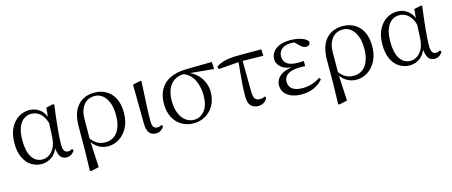

<svg xmlns="http://www.w3.org/2000/svg" viewBox="-46 -1107 4451 1889"><g transform="rotate(-15 2180.0 -162.5)"><path d="M256.8 14.4Q196.7 14.4 148.8 -16.7Q100.9 -47.8 73.7 -107.2Q46.5 -166.5 46.5 -250.6Q46.5 -344.2 78.6 -406.4Q110.6 -468.5 161.3 -499.6Q212.1 -530.6 268.2 -530.6Q335.2 -530.6 383.5 -489.4Q431.8 -448.1 451.7 -358.5H459.3L437.5 -312.6Q425.5 -379.3 401.1 -418.1Q376.6 -456.9 345.2 -473.4Q313.8 -490 279.7 -490Q239.8 -490 205.5 -467Q171.2 -444 150.2 -392.9Q129.2 -341.7 129.2 -257.8Q129.2 -144.9 168.3 -86Q207.4 -27.2 275.4 -27.2Q307.3 -27.2 339 -46.2Q370.8 -65.2 394.1 -106.4Q417.3 -147.6 421.1 -212.9L430.4 -403.1L441 -510.5L513.8 -525.8L523.8 -518.4Q516.4 -466.9 509.8 -410.4Q503.2 -353.9 497.7 -299.8Q492.2 -245.7 489.2 -200.8Q486.2 -155.9 486.2 -126.6Q486.2 -76.9 499.2 -57.8Q512.2 -38.7 536.6 -38.7Q550.4 -38.7 560.2 -42.6Q570 -46.5 579.5 -52L590.8 -34.9Q578.5 -13.4 557.2 0.6Q535.9 14.6 508.4 14.6Q466 14.6 444.4 -17.4Q422.8 -49.4 418.1 -127.8L430.9 -128.2Q406.3 -50.9 357.8 -18.3Q309.4 14.4 256.8 14.4Z M693.6 199.6 698.8 -5.5 699.6 -245.2Q699.6 -388.7 762.9 -459.6Q826.3 -530.6 933 -530.6Q999.7 -530.6 1052.2 -500.8Q1104.7 -471 1134.9 -411.9Q1165.2 -352.7 1165.2 -264.3Q1165.2 -178.8 1132.7 -116.2Q1100.2 -53.6 1047.1 -19.5Q994 14.6 932.2 14.6Q875.7 14.6 829.5 -14.7Q783.4 -44.1 757.4 -97.7H754L767.8 -113.1Q794.3 -73.6 830.9 -51.7Q867.6 -29.8 914.7 -29.8Q967.4 -29.8 1005.1 -56.9Q1042.8 -83.9 1063.3 -136.1Q1083.7 -188.2 1083.7 -263.1Q1083.7 -339.4 1062.8 -391.7Q1041.8 -443.9 1006.5 -471Q971.2 -498 927.3 -498Q857.8 -498 816.4 -447.1Q775.1 -396.2 774.1 -306.4L773.3 -94.1L772.8 -84.8L786.7 188.8L704.2 206.4Z M1417.8 14.4Q1376.3 14.4 1351.7 -14.5Q1327.2 -43.4 1326.8 -111.9L1322.9 -507.9L1403 -525L1411.8 -518.8Q1407.3 -430.3 1404.2 -367.2Q1401.1 -304.2 1399.1 -259Q1397.1 -213.9 1396.2 -180.2Q1395.3 -146.5 1395.3 -117.6Q1395.3 -70.5 1409.4 -54.8Q1423.4 -39.1 1447 -39.1Q1461.8 -39.1 1472.5 -43.2Q1483.3 -47.3 1492.9 -52L1501.8 -34.8Q1492.5 -16.9 1470.5 -1.3Q1448.5 14.4 1417.8 14.4Z M1803 14.6Q1736.2 14.6 1682.5 -16.8Q1628.8 -48.2 1598.1 -106.9Q1567.5 -165.5 1567.5 -245.6Q1567.5 -328.5 1600 -389.2Q1632.6 -450 1700.2 -483.8Q1767.9 -517.6 1871.8 -519L2129.1 -522.7L2133.8 -450L1867.1 -475.1L1850.2 -481Q1747.5 -480.5 1698.4 -419.1Q1649.4 -357.7 1649.4 -254.5Q1649.4 -179.9 1671.6 -126.9Q1693.9 -73.9 1731.2 -46.1Q1768.6 -18.2 1814.4 -18.2Q1881.4 -18.2 1924 -72.6Q1966.6 -127 1966.6 -227.7Q1966.6 -274.5 1956 -318.2Q1945.4 -361.8 1925.1 -397.3Q1904.7 -432.7 1874 -455.4Q1843.4 -478.1 1802.6 -483L1816 -492Q1863.9 -487.6 1905.2 -466.6Q1946.5 -445.6 1977.2 -411.9Q2007.9 -378.2 2025.3 -334.6Q2042.7 -291.1 2042.7 -240.9Q2042.7 -162.3 2009.7 -104.9Q1976.8 -47.5 1922.5 -16.4Q1868.2 14.6 1803 14.6Z M2176.7 -437.1 2170.5 -465Q2200.8 -484.8 2234 -495.9Q2267.2 -507.1 2308.9 -512.1Q2350.6 -517 2406.4 -517H2632L2634.9 -450.5L2400.4 -454.5ZM2460.2 14.6Q2412.7 14.6 2385.8 -14.3Q2358.9 -43.2 2358.9 -112.1Q2358.9 -170.4 2363 -232.2Q2367.1 -293.9 2373.4 -355.7Q2379.8 -417.4 2385.5 -474.9H2425L2428 -136.8Q2430 -83.2 2446.5 -65Q2462.9 -46.9 2491.5 -46.9Q2508.3 -46.9 2521.7 -50.3Q2535.1 -53.7 2547.3 -60.7L2554.9 -42.7Q2540 -15 2516.8 -0.2Q2493.6 14.6 2460.2 14.6Z M2904.3 14.6Q2846 14.6 2801.7 -2.5Q2757.3 -19.6 2732.7 -51.5Q2708.1 -83.4 2708.1 -126.7Q2708.1 -165.3 2729.9 -197.3Q2751.7 -229.3 2799.5 -249.5Q2847.3 -269.8 2924.7 -271.6V-263.4Q2821.9 -266.8 2775.3 -302.9Q2728.7 -339 2728.7 -390.7Q2728.7 -428.3 2750.7 -460Q2772.6 -491.8 2817.1 -511.2Q2861.6 -530.6 2928.8 -530.6Q2964.9 -530.6 2999.4 -524.4Q3034 -518.1 3062.3 -505.3Q3090.6 -492.4 3106.6 -471.9Q3109.2 -450.8 3097.8 -438.7Q3086.5 -426.5 3068.6 -426.5Q3051.7 -426.5 3038.7 -432.4Q3025.7 -438.4 3005.9 -456.8L2948.6 -512.6L3004.7 -511.5L3014 -491.9Q2988.4 -496.3 2970.7 -498.5Q2953.1 -500.7 2933.7 -500.7Q2869 -500.7 2835 -472.4Q2801.1 -444.1 2801.1 -397.6Q2801.1 -351.6 2835 -323.6Q2868.8 -295.7 2950.2 -295.7Q2962.3 -295.7 2975.2 -296.2Q2988.1 -296.7 3006.3 -297.7V-245.7Q2986.9 -246.9 2977.4 -246.9Q2968 -246.9 2959.6 -246.9Q2894.1 -246.9 2857.1 -232.6Q2820.1 -218.4 2804.6 -195.2Q2789 -172 2789 -143.3Q2789 -95.8 2823.7 -69.3Q2858.4 -42.9 2928.6 -42.9Q2979.3 -42.9 3024.3 -57.2Q3069.3 -71.5 3107.9 -98.8L3122.3 -80.5Q3088.8 -38.9 3032.8 -12.1Q2976.9 14.6 2904.3 14.6Z M3222.6 199.6 3227.8 -5.5 3228.6 -245.2Q3228.6 -388.7 3291.9 -459.6Q3355.3 -530.6 3462 -530.6Q3528.7 -530.6 3581.2 -500.8Q3633.7 -471 3663.9 -411.9Q3694.2 -352.7 3694.2 -264.3Q3694.2 -178.8 3661.7 -116.2Q3629.2 -53.6 3576.1 -19.5Q3523 14.6 3461.2 14.6Q3404.7 14.6 3358.5 -14.7Q3312.4 -44.1 3286.4 -97.7H3283L3296.8 -113.1Q3323.3 -73.6 3359.9 -51.7Q3396.6 -29.8 3443.7 -29.8Q3496.4 -29.8 3534.1 -56.9Q3571.8 -83.9 3592.3 -136.1Q3612.7 -188.2 3612.7 -263.1Q3612.7 -339.4 3591.8 -391.7Q3570.8 -443.9 3535.5 -471Q3500.2 -498 3456.3 -498Q3386.8 -498 3345.4 -447.1Q3304.1 -396.2 3303.1 -306.4L3302.3 -94.1L3301.8 -84.8L3315.7 188.8L3233.2 206.4Z M4004.8 14.4Q3944.7 14.4 3896.8 -16.7Q3848.9 -47.8 3821.7 -107.2Q3794.5 -166.5 3794.5 -250.6Q3794.5 -344.2 3826.6 -406.4Q3858.6 -468.5 3909.3 -499.6Q3960.1 -530.6 4016.2 -530.6Q4083.2 -530.6 4131.5 -489.4Q4179.8 -448.1 4199.7 -358.5H4207.3L4185.5 -312.6Q4173.5 -379.3 4149.1 -418.1Q4124.6 -456.9 4093.2 -473.4Q4061.8 -490 4027.7 -490Q3987.8 -490 3953.5 -467Q3919.2 -444 3898.2 -392.9Q3877.2 -341.7 3877.2 -257.8Q3877.2 -144.9 3916.3 -86Q3955.4 -27.2 4023.4 -27.2Q4055.3 -27.2 4087 -46.2Q4118.8 -65.2 4142.1 -106.4Q4165.3 -147.6 4169.1 -212.9L4178.4 -403.1L4189 -510.5L4261.8 -525.8L4271.8 -518.4Q4264.4 -466.9 4257.8 -410.4Q4251.2 -353.9 4245.7 -299.8Q4240.2 -245.7 4237.2 -200.8Q4234.2 -155.9 4234.2 -126.6Q4234.2 -76.9 4247.2 -57.8Q4260.2 -38.7 4284.6 -38.7Q4298.4 -38.7 4308.2 -42.6Q4318 -46.5 4327.5 -52L4338.8 -34.9Q4326.5 -13.4 4305.2 0.6Q4283.9 14.6 4256.4 14.6Q4214 14.6 4192.4 -17.4Q4170.8 -49.4 4166.1 -127.8L4178.9 -128.2Q4154.3 -50.9 4105.8 -18.3Q4057.4 14.4 4004.8 14.4Z"/></g></svg>

Font: Noto Serif HK ExtraLight
Style: Regular
Weight: 200
Designer: Ryoko NISHIZUKA 西塚涼子 (kana & ideographs); Frank Grießhammer (Latin, Greek & Cyrillic); Wenlong ZHANG 张文龙 (bopomofo); San
Foundry: Adobe
Version: Version 2.002-H1;hotconv 1.1.0;makeotfexe 2.6.0